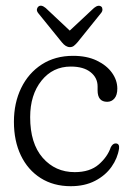

<svg xmlns="http://www.w3.org/2000/svg" viewBox="-20 -632 448 662"><path d="M384.5 -326.5Q384.5 -304.5 374.8 -292.8Q365 -281 349.5 -281Q316.5 -281 316.5 -320.5V-334Q316.5 -364 292.2 -383.2Q268 -402.5 224 -402.5Q162 -402.5 123 -353.8Q84 -305 84 -228Q84 -137.5 127.2 -88Q170.5 -38.5 237.5 -38.5Q290 -38.5 320.5 -65Q351 -91.5 362 -124.5Q369 -137.5 378.5 -137.5Q392.5 -137.5 390.5 -120Q385.5 -86.5 364.5 -56.8Q343.5 -27 307.8 -8.5Q272 10 224 10Q164.5 10 120.2 -18Q76 -46 52 -96Q28 -146 28 -212Q28 -277 53 -328.5Q78 -380 124 -409.8Q170 -439.5 232 -439.5Q279.5 -439.5 313.5 -423.2Q347.5 -407 366 -381.2Q384.5 -355.5 384.5 -326.5ZM247.5 -486.5Q240.5 -478.5 234.8 -474Q229 -469.5 221 -469.5Q206.5 -469.5 193 -486.5L112 -586.5Q106.5 -593.5 107.2 -599.5Q108 -605.5 112 -609Q121.5 -617.5 137.5 -604.5L220.5 -526.5L304 -604.5Q319.5 -617 329.5 -609Q333 -606 333.2 -599.5Q333.5 -593 328 -586.5Z"/></svg>

Font: Fraunces 144pt S100 Light
Style: Regular
Weight: 300
Version: Version 1.000; ttfautohint (v1.8.3)